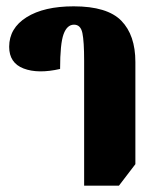

<svg xmlns="http://www.w3.org/2000/svg" viewBox="-20 -581 497 607"><path d="M246 6V-389Q246 -450 240.5 -476.5Q235 -503 214 -503Q192 -503 181 -473Q170 -443 170 -363Q100 -347 54.5 -364.5Q9 -382 9 -433Q9 -492 64 -526.5Q119 -561 213 -561Q319 -561 363.5 -515.5Q408 -470 408 -385V-62L356 6Z"/></svg>

Font: Noto Serif Thai ExtraCondensed Black
Style: Regular
Weight: 900
Width: 2
Designer: Monotype Design Team
Foundry: Monotype Imaging Inc.
Version: Version 2.002; ttfautohint (v1.8.4.7-5d5b)